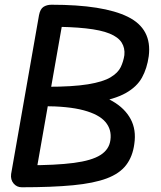

<svg xmlns="http://www.w3.org/2000/svg" viewBox="-20 -792 682 812"><path d="M609 -554Q602 -503 580.5 -464Q559 -425 512 -398.5Q465 -372 381.5 -358.5Q298 -345 167 -345L180 -425Q288 -425 352 -435.5Q416 -446 447.5 -465Q479 -484 490.5 -508Q502 -532 506 -559Q509 -589 494.5 -612Q480 -635 443.5 -650Q407 -665 343 -672Q279 -679 185 -679L198 -772Q417 -772 520.5 -721Q624 -670 609 -554ZM548 -183Q541 -130 513.5 -94Q486 -58 431.5 -37.5Q377 -17 288.5 -8.5Q200 0 71 0L92 -93Q216 -93 292 -103Q368 -113 405 -136.5Q442 -160 447 -200Q453 -244 426 -276Q399 -308 334 -325.5Q269 -343 161 -343L174 -425Q260 -425 332 -409.5Q404 -394 456 -364Q508 -334 532.5 -288.5Q557 -243 548 -183ZM27 -56 145 -728Q150 -754 164 -763Q178 -772 198 -772L248 -718L130 -47L72 0Q51 0 37.5 -16Q24 -32 27 -56Z"/></svg>

Font: Edu QLD Beginner SemiBold
Style: Regular
Weight: 600
Designer: Tina and Corey Anderson
Foundry: Google for Education
Version: Version 1.003